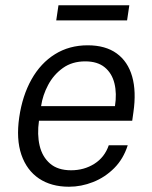

<svg xmlns="http://www.w3.org/2000/svg" viewBox="-20 -699 579 729"><path d="M242 10Q174.5 10 128 -21.2Q81.5 -52.5 61.2 -111.5Q41 -170.5 53 -253.5Q65 -336 99.8 -397.8Q134.5 -459.5 188.8 -493.2Q243 -527 313 -527Q380.5 -527 423 -496.2Q465.5 -465.5 481.8 -408.5Q498 -351.5 486.5 -272.5L482 -240.5H128Q120.5 -188.5 130.5 -146Q140.5 -103.5 170 -78Q199.5 -52.5 250 -52.5Q299.5 -52.5 338.5 -77.2Q377.5 -102 393 -147.5H465Q448.5 -95.5 413.5 -60.5Q378.5 -25.5 333.5 -7.8Q288.5 10 242 10ZM136 -296H416.5Q424 -344 414.5 -382.5Q405 -421 377.5 -443.5Q350 -466 303.5 -466Q254 -466 218.8 -440.8Q183.5 -415.5 162.8 -376.5Q142 -337.5 136 -296ZM193.5 -621.5 202 -679H471L462.5 -621.5Z"/></svg>

Font: Public Sans Thin Light
Style: Italic
Weight: 300
Italic angle: -8°
Version: Version 2.001